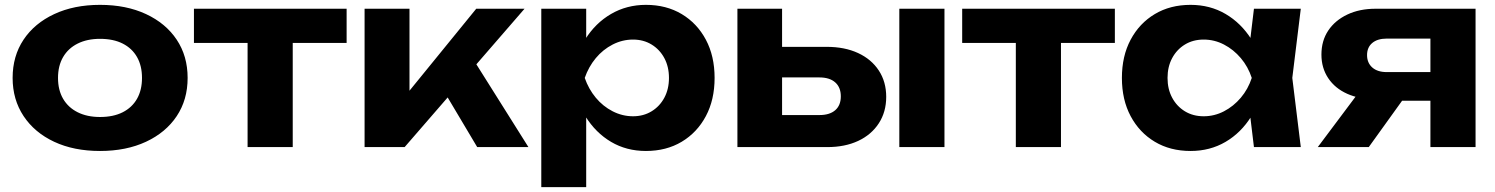

<svg xmlns="http://www.w3.org/2000/svg" viewBox="-20 -606 6158 791"><path d="M392 16Q284 16 203 -22Q122 -60 77 -128Q32 -196 32 -285Q32 -375 77 -442.5Q122 -510 203.5 -548Q285 -586 392 -586Q500 -586 581.5 -548Q663 -510 708 -442.5Q753 -375 753 -285Q753 -195 708 -127.5Q663 -60 581.5 -22Q500 16 392 16ZM392 -124Q447 -124 485.5 -143.5Q524 -163 544.5 -199Q565 -235 565 -285Q565 -335 544.5 -371Q524 -407 485.5 -426.5Q447 -446 392 -446Q339 -446 300 -426.5Q261 -407 240 -371Q219 -335 219 -285Q219 -235 240 -199Q261 -163 300 -143.5Q339 -124 392 -124Z M1000 -506H1186V0H1000ZM779 -570H1408V-429H779Z M1482 0V-570H1667V-147L1613 -166L1942 -570H2141L1647 0ZM1946 0 1780 -279 1918 -380 2157 0Z M2210 -570H2395V-398L2388 -374V-226L2395 -182V165H2210ZM2334 -285Q2349 -377 2391 -444Q2433 -511 2497.5 -548.5Q2562 -586 2641 -586Q2725 -586 2788.5 -548Q2852 -510 2888 -442.5Q2924 -375 2924 -285Q2924 -195 2888 -127.5Q2852 -60 2788.5 -22Q2725 16 2641 16Q2561 16 2497.5 -21.5Q2434 -59 2392 -126.5Q2350 -194 2334 -285ZM2736 -285Q2736 -331 2717 -366.5Q2698 -402 2664.5 -422.5Q2631 -443 2588 -443Q2544 -443 2504 -422.5Q2464 -402 2434.5 -366.5Q2405 -331 2389 -285Q2405 -239 2434.5 -203.5Q2464 -168 2504 -147.5Q2544 -127 2588 -127Q2631 -127 2664.5 -147.5Q2698 -168 2717 -203.5Q2736 -239 2736 -285Z M3685 -570H3871V0H3685ZM3018 0V-570H3202V-47L3144 -132H3356Q3398 -132 3421 -152Q3444 -172 3444 -209Q3444 -246 3421 -266.5Q3398 -287 3356 -287H3144V-413H3386Q3460 -413 3515 -387.5Q3570 -362 3600.5 -315.5Q3631 -269 3631 -207Q3631 -145 3600.5 -98Q3570 -51 3515.5 -25.5Q3461 0 3388 0Z M4165 -506H4351V0H4165ZM3944 -570H4573V-429H3944Z M5146 0 5121 -207 5148 -285 5121 -362 5146 -570H5339L5304 -285L5339 0ZM5192 -285Q5177 -194 5135 -126.5Q5093 -59 5029 -21.5Q4965 16 4885 16Q4801 16 4737.5 -22Q4674 -60 4638 -127.5Q4602 -195 4602 -285Q4602 -375 4638 -442.5Q4674 -510 4737.5 -548Q4801 -586 4885 -586Q4965 -586 5029 -548.5Q5093 -511 5135.5 -444Q5178 -377 5192 -285ZM4790 -285Q4790 -239 4809 -203.5Q4828 -168 4861.5 -147.5Q4895 -127 4939 -127Q4983 -127 5022.5 -147.5Q5062 -168 5092 -203.5Q5122 -239 5137 -285Q5122 -331 5092 -366.5Q5062 -402 5022.5 -422.5Q4983 -443 4939 -443Q4895 -443 4861.5 -422.5Q4828 -402 4809 -366.5Q4790 -331 4790 -285Z M5925 -309V-191H5649L5647 -197Q5581 -197 5530.5 -219.5Q5480 -242 5452 -284Q5424 -326 5424 -381Q5424 -438 5452 -480Q5480 -522 5530.5 -546Q5581 -570 5647 -570H6059V0H5873V-523L5926 -447H5693Q5655 -447 5633.5 -429Q5612 -411 5612 -379Q5612 -347 5633.5 -328Q5655 -309 5693 -309ZM5811 -267 5619 0H5409L5609 -267Z"/></svg>

Font: Unbounded SemiBold
Style: Regular
Weight: 600
Designer: Luke Prowse, Jean-Baptiste Morizot, Fátima Lázaro, Florian Runge
Foundry: NaN
Version: Version 1.700